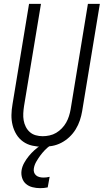

<svg xmlns="http://www.w3.org/2000/svg" viewBox="-20 -755 540 998"><path d="M202 8Q174 8 147.5 2Q121 -4 100 -19Q79 -34 65.5 -56Q52 -78 45.5 -104Q39 -130 39.5 -157.5Q40 -185 45 -213L131 -735H193L105 -204Q102 -185 101 -166Q100 -147 103 -129.5Q106 -112 114 -96Q122 -80 135 -68.5Q148 -57 165.5 -52Q183 -47 202 -47Q219 -47 237.5 -51Q256 -55 272 -64.5Q288 -74 301.5 -88Q315 -102 324 -118Q333 -134 338.5 -151.5Q344 -169 347 -186L437 -735H499L407 -177Q403 -153 395 -129Q387 -105 373.5 -83Q360 -61 341 -43Q322 -25 299 -13Q276 -1 251 3.5Q226 8 202 8ZM189 223Q168 223 148.5 218Q129 213 115 201Q101 189 95 170Q89 151 92 131Q95 111 105.5 92Q116 73 129.5 56.5Q143 40 159 25.5Q175 11 194 -1L205 -8H244L243 0Q227 11 213.5 25Q200 39 189 54Q178 69 168.5 85.5Q159 102 156 120Q154 131 157 140.5Q160 150 167.5 156.5Q175 163 185.5 165.5Q196 168 206 168Q214 168 222 167Q230 166 238 164L228 219Q219 221 209 222Q199 223 189 223Z"/></svg>

Font: Iosevka SS18 Light
Style: Italic
Weight: 300
Italic angle: -9°
Monospace: yes
Designer: Belleve Invis
Foundry: Belleve Invis
Version: Version 25.1.1; ttfautohint (v1.8.4)